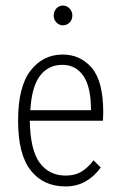

<svg xmlns="http://www.w3.org/2000/svg" viewBox="-20 -660 440 690"><path d="M215 10Q136 10 90.5 -47.5Q45 -105 45 -226Q45 -349 90 -406.5Q135 -464 205 -464Q269 -464 310 -416Q351 -368 351 -256Q351 -241 350 -226H87Q89 -120 123 -74.5Q157 -29 216 -29Q250 -29 274 -44Q298 -59 316 -84L342 -58Q319 -26 287.5 -8Q256 10 215 10ZM89 -264H307Q307 -348 279.5 -387.5Q252 -427 204 -427Q154 -427 124 -388Q94 -349 89 -264ZM206 -569Q193 -569 183 -579Q173 -589 173 -604Q173 -619 182.5 -629.5Q192 -640 206 -640Q220 -640 230 -629.5Q240 -619 240 -604Q240 -589 230 -579Q220 -569 206 -569Z"/></svg>

Font: Inconsolata Condensed Light
Style: Regular
Weight: 300
Width: 3
Monospace: yes
Designer: Raph Levien, Cyreal, Brenton Simpson
Foundry: Raph Levien, Cyreal, Google
Version: Version 3.001; ttfautohint (v1.8.2.53-6de2)